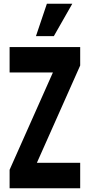

<svg xmlns="http://www.w3.org/2000/svg" viewBox="-20 -1000 477 1020"><path d="M31 0V-98L286 -671L322 -615H31V-750H406V-652L151 -79L115 -135H406V0ZM171 -808 229 -980H364L266 -808Z"/></svg>

Font: Mohave Light
Style: Regular
Weight: 300
Designer: Gumpita Rahayu
Foundry: Tokotype
Version: Version 2.003